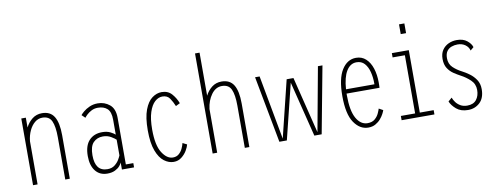

<svg xmlns="http://www.w3.org/2000/svg" viewBox="-62 -1078 3699 1417"><g transform="rotate(-10 1787.5 -369.5)"><path d="M92 0V-500H126V-426.5Q144.5 -463.5 175.5 -487.8Q206.5 -512 248.5 -512Q311 -512 339.2 -465.8Q367.5 -419.5 367.5 -327V0H333.5V-317Q333.5 -397.5 315 -438.2Q296.5 -479 245.5 -479Q214 -479 188.8 -458.2Q163.5 -437.5 147 -402.2Q130.5 -367 126 -323.5V0Z M648 11Q591 11 559 -29.8Q527 -70.5 527 -141Q527 -219 563.5 -258Q600 -297 661.5 -297Q698.5 -297 723.8 -283.8Q749 -270.5 758 -261.5V-373Q758 -432.5 732 -456.2Q706 -480 661.5 -480Q635.5 -480 614 -469Q592.5 -458 578.2 -444.2Q564 -430.5 559 -423L534 -447Q541 -456.5 559 -471.8Q577 -487 604.5 -499.5Q632 -512 666.5 -512Q717 -512 755 -480.8Q793 -449.5 793 -381V-32H849V0H758V-53Q755 -43 742.2 -27.8Q729.5 -12.5 706 -0.8Q682.5 11 648 11ZM654 -21Q687.5 -21 709.2 -38.2Q731 -55.5 742.8 -76Q754.5 -96.5 758 -106V-223.5Q748.5 -233.5 722 -249.2Q695.5 -265 661.5 -265Q618 -265 590 -236.5Q562 -208 562 -141Q562 -21 654 -21Z M1145 11Q1108 11 1073.8 -14.8Q1039.5 -40.5 1017.8 -98Q996 -155.5 996 -251Q996 -347.5 1017.8 -404.8Q1039.5 -462 1073.8 -487Q1108 -512 1145 -512Q1192.5 -512 1220.8 -480Q1249 -448 1264 -408L1232 -392Q1218.5 -425 1200.2 -452Q1182 -479 1145 -479Q1115 -479 1088.5 -455.2Q1062 -431.5 1045.5 -381Q1029 -330.5 1029 -251Q1029 -133.5 1064.5 -77.8Q1100 -22 1145 -22Q1172 -22 1189.8 -37.5Q1207.5 -53 1217.8 -74.8Q1228 -96.5 1232 -115L1264 -99Q1260 -80.5 1244.8 -54.5Q1229.5 -28.5 1204.2 -8.8Q1179 11 1145 11Z M1438 0V-750H1472V-427.5Q1490.5 -464 1521.2 -488Q1552 -512 1594 -512Q1656.5 -512 1684.8 -465.8Q1713 -419.5 1713 -327V0H1679V-317Q1679 -397.5 1660.5 -438.2Q1642 -479 1591 -479Q1544.5 -479 1512.2 -435Q1480 -391 1472 -328V0Z M1938 0 1844 -500H1878L1966.5 -18.5L2071 -445H2122L2227 -21L2315 -500H2349L2255 0H2200L2096.5 -415L1994 0Z M2603.5 11Q2540.5 11 2497.2 -52.2Q2454 -115.5 2454 -251Q2454 -381 2495 -446.5Q2536 -512 2602 -512Q2645.5 -512 2675.5 -484.2Q2705.5 -456.5 2720.8 -409.2Q2736 -362 2736 -303.5Q2736 -294 2735.8 -283.5Q2735.5 -273 2735 -264H2488Q2488 -257.5 2488 -251Q2488 -135 2520 -78.5Q2552 -22 2603.5 -22Q2638.5 -22 2659 -40Q2679.5 -58 2689.2 -80Q2699 -102 2702.5 -114L2733.5 -97Q2730.5 -87 2721.2 -69.2Q2712 -51.5 2696 -33Q2680 -14.5 2657.2 -1.8Q2634.5 11 2603.5 11ZM2600 -479Q2553 -479 2524.2 -432Q2495.5 -385 2489.5 -296H2702.5V-304Q2702.5 -349 2692.2 -389Q2682 -429 2659.5 -454Q2637 -479 2600 -479Z M2958 -700H2998V-627H2958ZM2854 0V-32H2961V-468H2869V-500H2996V-32H3100V0Z M3351 11Q3297 11 3264 -17.2Q3231 -45.5 3219 -76L3246.5 -100Q3252.5 -83 3265.5 -65Q3278.5 -47 3299.8 -34.5Q3321 -22 3351 -22Q3397 -22 3419.5 -50.8Q3442 -79.5 3442 -123.5Q3442 -168.5 3410.2 -198.5Q3378.5 -228.5 3341 -248Q3316.5 -261 3290.8 -278.2Q3265 -295.5 3247.5 -322.8Q3230 -350 3230 -392.5Q3230 -432.5 3248 -459Q3266 -485.5 3295 -498.8Q3324 -512 3357 -512Q3404.5 -512 3433.2 -489Q3462 -466 3470 -439L3445 -418Q3438.5 -444.5 3414.8 -461.8Q3391 -479 3357 -479Q3333.5 -479 3312 -471.2Q3290.5 -463.5 3276.8 -444.8Q3263 -426 3263 -392.5Q3263 -349 3290.8 -322.5Q3318.5 -296 3356 -277Q3381 -264.5 3409 -244Q3437 -223.5 3456.5 -194Q3476 -164.5 3476 -123.5Q3476 -57.5 3439.8 -23.2Q3403.5 11 3351 11Z"/></g></svg>

Font: Trispace Condensed Thin
Style: Regular
Weight: 100
Width: 3
Designer: Tyler Finck
Foundry: Etcetera Type Company
Version: Version 1.210; ttfautohint (v1.8.3)